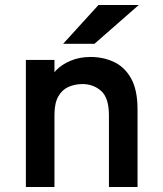

<svg xmlns="http://www.w3.org/2000/svg" viewBox="-20 -752 656 772"><path d="M84 0V-511H199V-390L184 -424Q184 -446.5 205.5 -469.2Q227 -492 263.2 -507.5Q299.5 -523 344 -523Q395 -523 438 -503Q481 -483 507 -436.8Q533 -390.5 533 -312V0H418V-288Q418 -358.5 386.8 -386.2Q355.5 -414 312 -414Q281.5 -414 255.8 -402.8Q230 -391.5 214.5 -364.5Q199 -337.5 199 -290V0ZM234 -576 376 -732H538L360 -576Z"/></svg>

Font: Overpass Mono
Style: Bold
Weight: 700
Monospace: yes
Designer: Delve Withrington, Dave Bailey
Foundry: Delve Fonts LLC
Version: Version 4.000